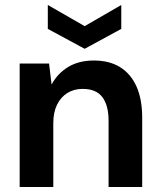

<svg xmlns="http://www.w3.org/2000/svg" viewBox="-20 -751 642 771"><path d="M59 0V-496H177L187 -413H188Q212 -457 254.5 -482.5Q297 -508 357 -508Q419 -508 462 -481.5Q505 -455 528 -404Q551 -353 551 -278V0H416V-266Q416 -328 391 -361Q366 -394 312 -394Q277 -394 250.5 -377.5Q224 -361 209 -330.5Q194 -300 194 -256V0ZM320 -555 172 -635V-731L320 -646L467 -731V-635Z"/></svg>

Font: DM Sans 28pt
Style: Bold
Weight: 700
Version: Version 4.004;gftools[0.9.30]